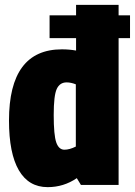

<svg xmlns="http://www.w3.org/2000/svg" viewBox="-20 -760 555 790"><path d="M313 1 296 -27Q242 10 176 10Q98 10 57.5 -59.5Q17 -129 17 -264Q17 -557 235 -557Q265 -557 293 -552V-603H184V-697H293V-740H468V-697H515V-603H468V1ZM292 -157V-413Q282 -417 272.5 -419Q263 -421 254 -421Q226 -421 213.5 -394Q201 -367 201 -287Q201 -204 211.5 -174Q222 -144 245 -144Q266 -144 292 -157Z"/></svg>

Font: Georama SemiCondensed ExtraBold
Style: Regular
Weight: 800
Width: 4
Designer: Jean-Baptiste Levee
Foundry: Production Type
Version: Version 1.000